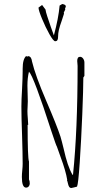

<svg xmlns="http://www.w3.org/2000/svg" viewBox="-20 -940 528 964"><path d="M250.5 -762.2Q246.1 -773.9 235.1 -805.2Q224.1 -836.4 217.3 -857.9Q209.5 -881.8 208.5 -892.1L191.4 -915L173.3 -901.9Q173.8 -887.2 191.2 -845.2Q208.5 -803.2 228.3 -768.1Q248 -732.9 257.3 -732.9Q271.5 -732.9 271.5 -753.9Q271.5 -772.5 275.9 -791Q280.3 -809.6 289.6 -835Q296.9 -856.9 301.3 -871.1L300.3 -877L307.6 -892.1L306.6 -897Q310.5 -905.8 310.5 -908.2Q310.5 -917 292.5 -919.9L279.3 -912.1Q273.9 -849.1 250.5 -762.2ZM284.2 -151.9Q310.5 -81.1 317.4 -37.1L316.4 -34.2Q318.8 -30.3 320.8 -20Q323.2 -8.3 327.1 -2.2Q331.1 3.9 338.4 3.9Q340.3 3.9 349.1 1.5L349.6 2V1.5Q361.3 -2 366.7 -2.9Q373 -15.6 380.4 -125Q387.7 -234.4 393.1 -365.2Q398.4 -496.1 398.4 -550.8L403.8 -559.1V-626Q403.8 -636.7 397.5 -645.8Q391.1 -654.8 381.8 -654.8Q367.7 -654.8 367.7 -633.8L368.7 -621.1L369.6 -608.9Q369.6 -284.7 346.7 -64L344.7 -61Q330.6 -85.4 320.1 -116.9Q309.6 -148.4 299.8 -192.4Q290 -232.9 283.7 -253.9Q265.6 -309.6 212.4 -433.1Q157.7 -560.1 140.6 -631.8L139.6 -637.2L138.2 -643.1Q136.2 -648.4 133.8 -651.9Q129.4 -656.2 124.5 -658.2L114.7 -655.8L111.8 -659.2Q93.8 -644 93.8 -594.7V-582Q93.8 -553.2 90.8 -493.7Q87.4 -438.5 87.4 -404.8Q87.4 -350.1 90.8 -261.2Q93.8 -165.5 93.8 -117.2Q93.8 -103.5 91.8 -84.5Q89.8 -64.9 89.8 -51.8Q89.8 2 110.8 2Q119.1 2 124.3 -4.2Q129.4 -10.3 129.4 -18.1Q129.4 -32.2 125.5 -39.1V-128.9Q118.7 -147 118.7 -313H121.6L119.6 -345.2Q117.7 -366.7 117.7 -382.8L118.7 -406.7L119.6 -431.2L118.7 -470.2L117.7 -509.8Q117.7 -550.3 125.5 -580.1Q148.9 -557.6 238.8 -278.8Q262.2 -208 265.6 -204.1Q270.5 -189 284.2 -151.9Z"/></svg>

Font: Amatica SC
Style: Regular
Weight: 400
Designer: Vernon Adams, Ben Nathan
Foundry: newtypography
Version: Version 2.001